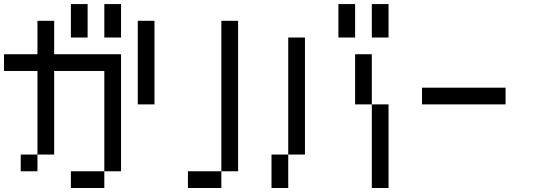

<svg xmlns="http://www.w3.org/2000/svg" viewBox="-20 -937 2707 957"><path d="M0 -583.3V-666.7H166.7V-833.3H250V-666.7H583.3V-83.3H500V-583.3H250V-166.7H166.7V-583.3ZM166.7 -166.7V-83.3H83.3V-166.7ZM333.3 0V-83.3H500V0ZM333.3 -750V-916.7H416.7V-750ZM500 -750V-916.7H583.3V-750Z M666.7 -416.7V-833.3H750V-416.7ZM1083.3 -83.3V0H916.7V-83.3ZM1083.3 -833.3H1166.7V-83.3H1083.3Z M1333.3 -166.7H1416.7V0H1333.3ZM1416.7 -166.7V-750H1500V-166.7ZM1750 -916.7V-750H1666.7V-916.7ZM1750 -416.7V-666.7H1833.3V-416.7ZM1916.7 -916.7V-750H1833.3V-916.7ZM1833.3 0V-416.7H1916.7V0Z M2083.3 -416.7V-500H2500V-416.7Z"/></svg>

Font: Galmuri11 Condensed
Style: Regular
Weight: 400
Width: 3
Designer: Lee Minseo (quiple)
Version: Version 2.399;hotconv 1.1.1;makeotfexe 2.6.0 DEVELOPMENT